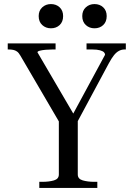

<svg xmlns="http://www.w3.org/2000/svg" viewBox="-20 -923 656 943"><path d="M269 -347 277 -313 80 -650Q72 -664 63.5 -670Q55 -676 45 -678Q35 -680 23 -680H18V-710H253V-680H237Q221 -680 204 -678.5Q187 -677 175.5 -674Q164 -671 164 -666L350 -348L330 -347L496 -654Q496 -661 490.5 -666.5Q485 -672 471 -676Q457 -680 433 -680H405V-710H598V-680H591Q577 -680 564 -673Q551 -666 539.5 -651.5Q528 -637 515 -613L355 -315L362 -347V-66Q362 -44 386.5 -37Q411 -30 442 -30H458V0H173V-30H189Q221 -30 245 -37Q269 -44 269 -66ZM290 -844Q290 -816 273 -800Q256 -784 230 -784Q205 -784 187.5 -800Q170 -816 170 -844Q170 -871 187.5 -887Q205 -903 230 -903Q256 -903 273 -887Q290 -871 290 -844ZM504 -844Q504 -816 487 -800Q470 -784 444 -784Q419 -784 401.5 -800Q384 -816 384 -844Q384 -871 401.5 -887Q419 -903 444 -903Q470 -903 487 -887Q504 -871 504 -844Z"/></svg>

Font: Roboto Serif 144pt
Style: Regular
Weight: 400
Version: Version 1.008